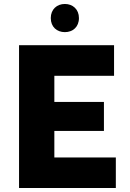

<svg xmlns="http://www.w3.org/2000/svg" viewBox="-20 -948 653 968"><path d="M307 -786C347 -786 378 -812 378 -857C378 -901 347 -928 307 -928C267 -928 236 -901 236 -857C236 -812 267 -786 307 -786ZM254 -154V-288H504V-434H254V-566H555V-720H76V0H564V-154Z"/></svg>

Font: Kufam Arabic Latin Roman Bold
Style: Regular
Weight: 700
Designer: Wael Morcos & Artur Schmal
Version: Version 1.200;PS 001.200;hotconv 1.0.88;makeotf.lib2.5.64775